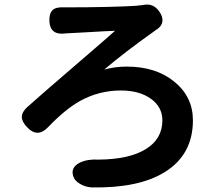

<svg xmlns="http://www.w3.org/2000/svg" viewBox="-20 -771 915 836"><path d="M378 45Q351 43 329 30Q304 16 298 -7Q288 -43 328 -63Q362 -79 409 -76Q542 -77 614.5 -121.5Q687 -166 687 -247Q687 -305 637 -341Q587 -377 506 -377Q410 -377 326 -330Q263 -294 191 -219Q144 -168 98 -217Q75 -241 75 -262Q75 -283 99 -305Q166 -365 328 -504Q450 -609 481 -637Q449 -636 348 -630Q291 -627 273 -626Q272 -626 268 -626Q264 -625 262 -625Q198 -618 195 -679Q194 -713 209 -727Q224 -741 259 -739Q264 -739 268 -739Q464 -739 576 -746Q578 -746 581 -747Q598 -748 607 -750Q647 -757 672 -723Q690 -699 687 -677Q684 -655 657 -639Q519 -541 434 -468Q480 -481 532 -481Q659 -481 739.5 -415Q820 -349 820 -247Q820 -98 698 -22Q584 49 378 45Z"/></svg>

Font: GenSenRounded JP B
Style: Regular
Weight: 700
Version: Version 1.501;PS 1;hotconv 16.6.51;makeotf.lib2.5.65220